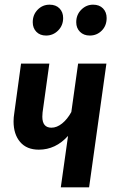

<svg xmlns="http://www.w3.org/2000/svg" viewBox="-20 -801 494 821"><path d="M361 0H240L271 -220Q218 -161 146 -161Q94 -161 66 -194Q38 -227 38 -282Q38 -299 41 -317L70 -529H191L162 -320Q161 -313 161 -302Q161 -255 200 -255Q223 -255 245.5 -273Q268 -291 285 -322L314 -529H435ZM120 -706Q120 -738 141 -759.5Q162 -781 192 -781Q219 -781 234.5 -765Q250 -749 250 -724Q250 -692 228.5 -670.5Q207 -649 177 -649Q151 -649 135.5 -665Q120 -681 120 -706ZM306 -706Q306 -738 327.5 -759.5Q349 -781 378 -781Q405 -781 420.5 -765Q436 -749 436 -724Q436 -691 415 -670Q394 -649 364 -649Q338 -649 322 -665Q306 -681 306 -706Z"/></svg>

Font: Fira Sans Extra Condensed Medium
Style: Italic
Weight: 500
Width: 3
Italic angle: -8°
Designer: Carrois Corporate & Edenspiekermann AG
Foundry: Carrois Corporate GbR & Edenspiekermann AG
Version: Version 4.203